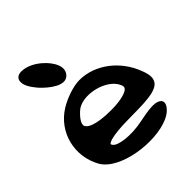

<svg xmlns="http://www.w3.org/2000/svg" viewBox="-268 -1217 1437 1437"><g transform="rotate(-45 450.5 -498.5)"><path d="M688 -8C721 -22 747 -41 765 -66C776 -81 784 -101 774 -120C770 -127 763 -132 756 -136C720 -156 652 -147 556 -127C421 -99 304 -120 281 -151C270 -165 271 -169 289 -178C321 -193 404 -204 533 -204C740 -204 845 -216 845 -309C845 -333 837 -358 826 -387C764 -553 612 -671 446 -671C384 -671 290 -639 227 -600C63 -500 14 -292 106 -127C189 19 518 66 688 -8ZM605 -473C623 -456 636 -437 644 -416C652 -393 645 -375 592 -359C560 -349 513 -343 456 -343C285 -343 228 -382 228 -414C228 -434 245 -466 291 -507C361 -569 523 -550 605 -473ZM135 -1004C127 -994 125 -981 125 -970C125 -935 148 -896 187 -850C246 -785 344 -711 398 -760C457 -814 402 -901 345 -952C302 -991 244 -1024 184 -1024C166 -1024 147 -1019 135 -1004Z"/></g></svg>

Font: Venom Sans
Style: Bd
Weight: 700
Version: Version 1.001